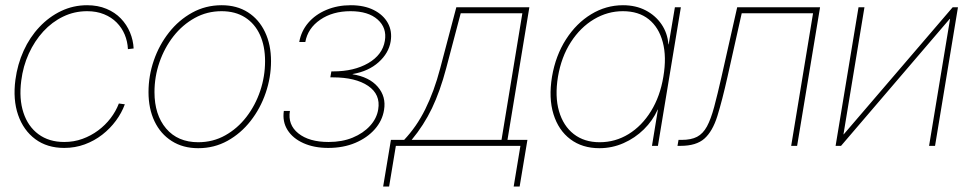

<svg xmlns="http://www.w3.org/2000/svg" viewBox="-20 -550 3662 724"><path d="M222.2 7.8Q157.7 7.8 113 -25.4Q68.4 -58.6 48.3 -116.5Q28.3 -174.3 38.1 -249Q45.9 -307.6 69.1 -358.6Q92.3 -409.7 128.7 -448.2Q165 -486.8 210.7 -508.5Q256.3 -530.3 308.6 -530.3Q349.1 -530.3 381.3 -516.8Q413.6 -503.4 435.8 -480.2Q458 -457 470.2 -427.7Q482.4 -398.4 483.9 -367.2L462.4 -364.7Q460.9 -394 450.2 -419.7Q439.5 -445.3 419.9 -465.1Q400.4 -484.9 372.3 -496.3Q344.2 -507.8 308.6 -507.8Q260.3 -507.8 218.3 -487.5Q176.3 -467.3 143.3 -431.4Q110.4 -395.5 88.6 -347.9Q66.9 -300.3 60.1 -245.6Q51.3 -177.2 68.4 -125.2Q85.4 -73.2 125 -43.9Q164.6 -14.6 222.2 -14.6Q258.8 -14.6 291 -26.4Q323.2 -38.1 350.1 -58.1Q377 -78.1 397 -104.2Q417 -130.4 428.2 -159.7L450.7 -156.7Q439 -124.5 417.2 -95Q395.5 -65.4 365.7 -42.2Q335.9 -19 299.6 -5.6Q263.2 7.8 222.2 7.8Z M727.5 8.8Q669.9 8.8 627.7 -18.1Q585.4 -44.9 562.7 -92.5Q540 -140.1 540 -202.6Q540 -264.2 560.1 -322.3Q580.1 -380.4 617.2 -427.5Q654.3 -474.6 704.8 -502.4Q755.4 -530.3 815.9 -530.3Q873 -530.3 914.8 -503.7Q956.5 -477.1 979.2 -429.4Q1002 -381.8 1002 -319.3Q1002 -258.3 981.9 -199.7Q961.9 -141.1 925 -94Q888.2 -46.9 837.9 -19Q787.6 8.8 727.5 8.8ZM727.5 -13.7Q783.2 -13.7 829.3 -39.6Q875.5 -65.4 909.2 -109.1Q942.9 -152.8 961.2 -207.3Q979.5 -261.7 979.5 -319.3Q979.5 -376.5 960.2 -418.7Q940.9 -460.9 904.1 -484.4Q867.2 -507.8 815.4 -507.8Q760.7 -507.8 714.4 -482.2Q668 -456.5 634 -413.1Q600.1 -369.6 581.3 -315.2Q562.5 -260.7 562.5 -202.6Q562.5 -117.2 606.4 -65.4Q650.4 -13.7 727.5 -13.7Z M1217.8 7.8Q1164.1 7.8 1124 -10.3Q1084 -28.3 1064.2 -59.8Q1044.4 -91.3 1050.3 -131.8H1073.2Q1064.5 -79.6 1105 -47.1Q1145.5 -14.6 1219.2 -14.6Q1270 -14.6 1309.8 -31Q1349.6 -47.4 1375.2 -75.4Q1400.9 -103.5 1406.2 -137.7Q1415.5 -193.8 1368.2 -226.1Q1320.8 -258.3 1234.9 -258.3H1225.6L1229.5 -280.8H1236.8Q1314.9 -280.8 1368.7 -312Q1422.4 -343.3 1431.2 -396Q1439.5 -444.8 1404.1 -476.3Q1368.7 -507.8 1301.8 -507.8Q1234.4 -507.8 1187.5 -475.6Q1140.6 -443.4 1131.3 -391.6H1108.4Q1115.7 -432.6 1142.3 -463.9Q1168.9 -495.1 1210.7 -512.7Q1252.4 -530.3 1302.7 -530.3Q1353.5 -530.3 1389.4 -512.2Q1425.3 -494.1 1442.4 -463.4Q1459.5 -432.6 1453.1 -393.6Q1445.8 -349.6 1407.7 -315.4Q1369.6 -281.2 1310.5 -271L1309.1 -270Q1372.6 -259.8 1404.5 -222.7Q1436.5 -185.5 1428.2 -135.7Q1421.9 -95.2 1393.3 -62.7Q1364.7 -30.3 1319.6 -11.2Q1274.4 7.8 1217.8 7.8Z M1424.8 153.3 1454.1 -22.5H1503.9Q1527.3 -47.4 1547.1 -75.9Q1566.9 -104.5 1583.5 -137.9Q1600.1 -171.4 1614.3 -210Q1628.4 -248.5 1640.1 -293L1700.7 -522.5H1976.1L1893.6 -22.5H1968.8L1939.5 153.3H1917L1942.4 0H1472.7L1447.3 153.3ZM1532.2 -22.5H1871.1L1949.7 -500H1717.3L1662.6 -293Q1639.6 -206.1 1608.9 -141.8Q1578.1 -77.6 1532.2 -22.5Z M2240.2 8.8Q2175.8 8.8 2130.9 -24.9Q2085.9 -58.6 2067.1 -119.4Q2048.3 -180.2 2061.5 -260.7Q2075.2 -340.8 2114.3 -401.6Q2153.3 -462.4 2209.2 -496.3Q2265.1 -530.3 2329.1 -530.3Q2377.4 -530.3 2414.6 -511Q2451.7 -491.7 2474.4 -458.5Q2497.1 -425.3 2500.5 -382.8H2501.5L2524.9 -522.5H2547.4L2460.9 0H2438.5L2460.9 -136.7H2460Q2441.4 -95.2 2408 -62.3Q2374.5 -29.3 2331.3 -10.3Q2288.1 8.8 2240.2 8.8ZM2241.2 -13.7Q2300.3 -13.7 2350.3 -44.4Q2400.4 -75.2 2434.8 -130.9Q2469.2 -186.5 2481.4 -260.7Q2494.1 -335.4 2479.2 -391.1Q2464.4 -446.8 2426.3 -477.3Q2388.2 -507.8 2328.6 -507.8Q2271 -507.8 2219.7 -477.3Q2168.5 -446.8 2132.6 -391.1Q2096.7 -335.4 2084 -260.7Q2071.8 -186.5 2087.9 -130.9Q2104 -75.2 2143.6 -44.4Q2183.1 -13.7 2241.2 -13.7Z M2534.7 0 2538.6 -22.5H2550.3Q2586.4 -22.5 2608.6 -34.2Q2630.9 -45.9 2645.8 -73.2Q2660.6 -100.6 2673.1 -147Q2685.5 -193.4 2701.2 -262.7L2759.8 -522.5H3072.3L2985.8 0H2963.4L3045.9 -500H2776.9L2723.6 -261.7Q2703.1 -170.4 2685.1 -112.5Q2667 -54.7 2636.2 -27.3Q2605.5 0 2546.4 0Z M3505.9 0H3483.4L3562.5 -478.5H3561L3151.4 0H3130.9L3217.3 -522.5H3239.7L3160.6 -43.5H3161.6L3572.3 -522.5H3592.3Z"/></svg>

Font: Inter 28pt Thin
Style: Italic
Weight: 250
Italic angle: -9.3988°
Designer: Rasmus Andersson
Foundry: rsms
Version: Version 4.001;git-66647c0bb